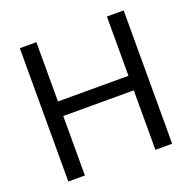

<svg xmlns="http://www.w3.org/2000/svg" viewBox="-125 -832 956 957"><g transform="rotate(-20 353.0 -353.5)"><path d="M78.1 -707H166V-392.6H540V-707H628.9V0H540V-315.4H166V0H78.1Z"/></g></svg>

Font: Pretendard GOV Variable
Style: Regular
Weight: 400
Designer: Base glyphs from Inter by Rasmus Andersson; Hangul glyphs from Noto Sans CJK(Source Han Sans) by Jang Soo-young and Kang
Foundry: Kil Hyung-jin
Version: Version 1.307;Glyphs 3.2 (3192)